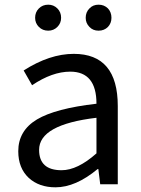

<svg xmlns="http://www.w3.org/2000/svg" viewBox="-20 -787 604 820"><path d="M103 -27Q58 -69 58 -141Q58 -229 138 -277Q217 -324 392 -344Q392 -481 280 -481Q203 -481 117 -423L81 -486Q192 -557 295 -557Q483 -557 483 -334V0H408L400 -65H397Q303 13 217 13Q147 13 103 -27ZM392 -132V-284Q147 -255 147 -147Q147 -60 243 -60Q311 -60 392 -132ZM146 -672Q130 -688 130 -711Q130 -735 146 -751Q162 -767 186 -767Q209 -767 225 -751Q241 -735 241 -711Q241 -688 225 -672Q209 -656 186 -656Q162 -656 146 -672ZM362 -672Q346 -688 346 -711Q346 -735 362 -751Q377 -767 401 -767Q425 -767 441 -751Q456 -735 456 -711Q456 -688 441 -672Q425 -656 401 -656Q377 -656 362 -672Z"/></svg>

Font: KaiGen Gothic CN Regular
Style: Regular
Weight: 400
Designer: Ryoko NISHIZUKA  (kana & ideographs); Paul D. Hunt (Latin, Greek & Cyrillic); Wenlong ZHANG  (bopomofo); Sandoll Communi
Foundry: Adobe Systems Incorporated
Version: Version 1.002.20150501